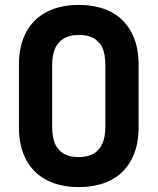

<svg xmlns="http://www.w3.org/2000/svg" viewBox="-20 -740 640 780"><path d="M300 -720Q375 -720 429 -692.5Q483 -665 513 -610.5Q543 -556 543 -478V-222Q543 -144 513 -89.5Q483 -35 429 -7.5Q375 20 300 20Q226 20 171.5 -7.5Q117 -35 87 -89.5Q57 -144 57 -222V-478Q57 -556 87 -610.5Q117 -665 171.5 -692.5Q226 -720 300 -720ZM192 -223Q192 -193 199 -168.5Q206 -144 222 -129Q234 -116 253.5 -109Q273 -102 300 -102Q338 -102 361.5 -116.5Q385 -131 396.5 -158Q408 -185 408 -223V-477Q408 -497 405 -515Q402 -533 395.5 -547Q389 -561 378 -571Q365 -585 346 -591.5Q327 -598 300 -598Q263 -598 239 -583.5Q215 -569 203.5 -542.5Q192 -516 192 -477Z"/></svg>

Font: Recursive Monospace
Style: Bold
Weight: 700
Version: Version 1.047